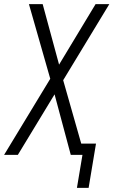

<svg xmlns="http://www.w3.org/2000/svg" viewBox="-22 -755 553 936"><path d="M353 161 380 0H323L244 -295L65 0H-2L223 -371L119 -735H186L266 -440L444 -735H511L286 -364L374 -55H446L410 161Z"/></svg>

Font: Iosevka Light
Style: Italic
Weight: 300
Italic angle: -9°
Monospace: yes
Designer: Belleve Invis
Foundry: Belleve Invis
Version: Version 32.5.0; ttfautohint (v1.8.4)